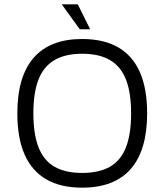

<svg xmlns="http://www.w3.org/2000/svg" viewBox="-20 -856 759 886"><path d="M359 10Q260 10 193.5 -28.5Q127 -67 93.5 -143Q60 -219 60 -333Q60 -503 135.5 -589.5Q211 -676 359 -676Q459 -676 525.5 -637.5Q592 -599 625.5 -523Q659 -447 659 -333Q659 -163 583.5 -76.5Q508 10 359 10ZM359 -58Q438 -58 488 -87Q538 -116 561.5 -177Q585 -238 585 -333Q585 -428 561.5 -488.5Q538 -549 488 -578.5Q438 -608 359 -608Q281 -608 231 -578.5Q181 -549 157.5 -488.5Q134 -428 134 -333Q134 -238 157.5 -177Q181 -116 231 -87Q281 -58 359 -58ZM348 -721 265 -836H339L396 -721Z"/></svg>

Font: Maven Pro
Style: Regular
Weight: 400
Designer: Joe Prince
Foundry: Joe Prince
Version: Version 2.103